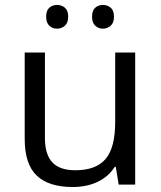

<svg xmlns="http://www.w3.org/2000/svg" viewBox="-20 -748 654 778"><path d="M162.1 -535.2V-188Q162.1 -122.6 191.9 -90.3Q221.7 -58.1 285.2 -58.1Q369.1 -58.1 408 -104Q446.8 -149.9 446.8 -253.9V-535.2H527.8V0H460.9L449.2 -71.8H444.8Q419.9 -32.2 375.7 -11.2Q331.5 9.8 274.9 9.8Q177.2 9.8 128.7 -36.6Q80.1 -83 80.1 -185.1V-535.2ZM167 -680.2Q167 -705.6 179.9 -716.8Q192.9 -728 210.9 -728Q229.5 -728 242.9 -716.8Q256.3 -705.6 256.3 -680.2Q256.3 -655.8 242.9 -643.8Q229.5 -631.8 210.9 -631.8Q192.9 -631.8 179.9 -643.8Q167 -655.8 167 -680.2ZM353 -680.2Q353 -705.6 366 -716.8Q378.9 -728 397 -728Q415 -728 428.5 -716.8Q441.9 -705.6 441.9 -680.2Q441.9 -655.8 428.5 -643.8Q415 -631.8 397 -631.8Q378.9 -631.8 366 -643.8Q353 -655.8 353 -680.2Z"/></svg>

Font: CAA NEO Sans
Style: Regular
Weight: 400
Version: Version 1.10